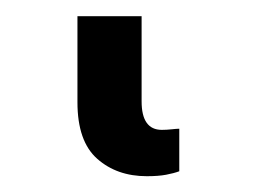

<svg xmlns="http://www.w3.org/2000/svg" viewBox="-20 24 317 237"><path d="M161.2 241.5Q124.3 241.5 100 220Q75.6 198.5 75.6 150.2V44H154.8V149.1Q154.8 184.3 179.7 184.3Q185.7 184.3 191.9 183.6Q198.2 182.9 201.3 182.9V235.4Q194.6 237.9 185 239.7Q175.4 241.5 161.2 241.5Z"/></svg>

Font: Inter Zeller Medium
Style: Regular
Weight: 500
Designer: Rasmus Andersson; Joe Bland
Foundry: zeller
Version: Version 3.015;git-dec3a8cb1